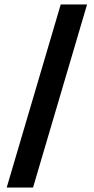

<svg xmlns="http://www.w3.org/2000/svg" viewBox="-20 -780 420 860"><path d="M252 -760 10 60H128L370 -760Z"/></svg>

Font: Fervojo
Style: Bold
Weight: 700
Designer: kohakuno
Version: ver.1.0